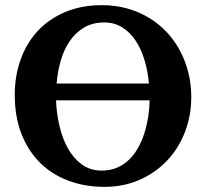

<svg xmlns="http://www.w3.org/2000/svg" viewBox="-20 -707 796 743"><path d="M196.8 -318.8Q198.7 -268.1 210.2 -219.2Q221.7 -170.4 243.2 -132.1Q264.6 -93.8 297.1 -70.3Q329.6 -46.9 374 -46.9Q406.7 -46.9 432.9 -58.1Q459 -69.3 479.5 -89.1Q500 -108.9 514.6 -135.3Q529.3 -161.6 538.8 -191.9Q548.3 -222.2 553.5 -254.6Q558.6 -287.1 559.1 -318.8ZM556.2 -383.8Q551.8 -433.6 538.6 -476.6Q525.4 -519.5 503.7 -551.5Q481.9 -583.5 451.9 -601.8Q421.9 -620.1 383.8 -620.1Q337.9 -620.1 304.7 -600.1Q271.5 -580.1 249.3 -547.1Q227.1 -514.2 214.8 -471.4Q202.6 -428.7 199.2 -383.8ZM720.2 -332Q720.2 -260.3 696 -197Q671.9 -133.8 627.4 -86.4Q583 -39.1 521 -11.5Q459 16.1 383.8 16.1Q309.1 16.1 245.4 -7.6Q181.6 -31.2 135.5 -76.7Q89.4 -122.1 63.2 -188.5Q37.1 -254.9 37.1 -339.8Q37.1 -413.6 60.1 -477.3Q83 -541 126.2 -587.4Q169.4 -633.8 232.2 -660.4Q294.9 -687 375 -687Q426.8 -687 472.7 -674.1Q518.6 -661.1 556.9 -637.9Q595.2 -614.7 625.5 -582.3Q655.8 -549.8 676.8 -510.3Q697.8 -470.7 709 -425.5Q720.2 -380.4 720.2 -332Z"/></svg>

Font: Charis SIL
Style: Bold
Weight: 700
Foundry: SIL International
Version: Version 4.112